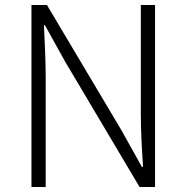

<svg xmlns="http://www.w3.org/2000/svg" viewBox="-20 -749 747 769"><path d="M106 0H163V-437C163 -509 159 -578 156 -648H160L241 -502L539 0H601V-729H544V-297C544 -226 548 -152 553 -81H548L466 -228L168 -729H106Z"/></svg>

Font: GenYoGothic2 TW L
Style: Regular
Weight: 300
Version: Version 2.100;PS 2.1;hotconv 16.6.51;makeotf.lib2.5.65220 DE